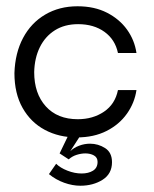

<svg xmlns="http://www.w3.org/2000/svg" viewBox="-20 -428 492 612"><path d="M225 10Q168 10 123 -14Q78 -38 52 -84Q26 -130 26 -195Q28 -259 53.5 -307Q79 -355 124 -381.5Q169 -408 227 -408Q281 -408 321 -387.5Q361 -367 385 -333.5Q409 -300 415 -259H356Q347 -302 313 -326.5Q279 -351 229 -351Q186 -351 155 -331.5Q124 -312 107 -277.5Q90 -243 89 -198Q89 -130 126 -89Q163 -48 228 -48Q276 -48 311.5 -72Q347 -96 356 -141H415Q409 -100 384.5 -65.5Q360 -31 319.5 -10.5Q279 10 225 10ZM136 127 159 94Q172 107 195 116Q218 125 240 125Q262 125 276.5 116Q291 107 291 88Q291 74 279.5 67.5Q268 61 252 61Q239 61 224.5 65.5Q210 70 199 80L170 61L210 -22L244 -8L204 54Q215 43 232 36.5Q249 30 267 30Q293 30 315 44Q337 58 337 89Q337 126 307 145Q277 164 236 164Q211 164 184.5 154.5Q158 145 136 127Z"/></svg>

Font: Darker Grotesque Medium
Style: Regular
Weight: 500
Designer: Gabriel Lam
Foundry: TypeRant
Version: Version 1.000;gftools[0.9.28]